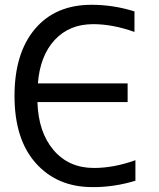

<svg xmlns="http://www.w3.org/2000/svg" viewBox="-20 -762 658 794"><path d="M540 -99.6V-14.6Q450.2 12.7 361.3 11.7Q216.8 11.7 128.4 -86.9Q40 -185.5 40 -365.2Q40 -542 124.5 -642.1Q209 -742.2 358.4 -742.2Q449.2 -742.2 536.1 -714.8V-629.9Q446.3 -662.1 365.2 -662.1Q266.6 -662.1 206.1 -596.7Q145.5 -531.2 136.7 -417H507.8V-339.8H134.8Q138.7 -214.8 201.7 -141.1Q264.6 -67.4 368.2 -67.4Q451.2 -67.4 540 -99.6Z"/></svg>

Font: Gen Shin Gothic Regular
Style: Regular
Weight: 400
Designer: [Source Han Sans]
Ryoko NISHIZUKA  (kana & ideographs); Paul D. Hunt (Latin, Greek & Cyrillic); Wenlong ZHANG  (bopomofo
Version: Version 1.002.20150607